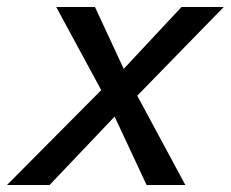

<svg xmlns="http://www.w3.org/2000/svg" viewBox="-50 -530 661 550"><path d="M370 0 261 -233 111 -510H222L321 -297L481 0ZM272 -298 470 -510H591L315 -227ZM303 -222 92 0H-30L263 -295Z"/></svg>

Font: Instrument Sans Medium
Style: Italic
Weight: 500
Italic angle: -13°
Designer: Rodrigo Fuenzalida
Foundry: fragTYPE
Version: Version 1.000;gftools[0.9.28]